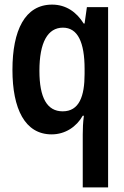

<svg xmlns="http://www.w3.org/2000/svg" viewBox="-20 -573 540 833"><path d="M339 10V240H449V-542H357L347 -471H343C312 -521 266 -553 206 -553C88 -553 34 -441 34 -270C34 -101 88 10 204 10C263 10 312 -23 339 -71H344C340 -43 339 -13 339 10ZM252 -90C184 -90 151 -149 151 -266C151 -389 187 -453 253 -453C317 -453 347 -390 347 -274V-252C347 -156 324 -90 252 -90Z"/></svg>

Font: Noto Sans Mono ExtraCondensed SemiBold
Style: Regular
Weight: 600
Width: 2
Designer: Monotype Design Team
Foundry: Monotype Imaging Inc.
Version: Version 2.014